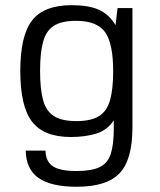

<svg xmlns="http://www.w3.org/2000/svg" viewBox="-20 -525 621 744"><path d="M277.3 198.7Q177.2 198.7 128.9 164.3Q80.6 129.9 79.6 58.6H156.2Q157.7 101.6 185.3 119.6Q212.9 137.7 276.4 137.7Q335 137.7 366.2 122.6Q397.5 107.4 409.2 71.3Q420.9 35.2 420.9 -27.3V-59.1Q396.5 -21 353.8 -7.6Q311 5.9 254.4 5.9Q149.9 5.9 104.2 -53.5Q58.6 -112.8 58.6 -250Q58.6 -387.2 104.5 -446Q150.4 -504.9 257.3 -504.9Q323.7 -504.9 363 -487.3Q402.3 -469.7 427.7 -427.7L435.5 -493.7H493.2V-30.3Q493.2 93.3 443.6 146Q394 198.7 277.3 198.7ZM275.9 -55.7Q332.5 -55.7 363.5 -75Q394.5 -94.2 406.5 -137Q418.5 -179.7 418.5 -250Q418.5 -356 387.5 -400.1Q356.4 -444.3 274.4 -444.3Q218.8 -444.3 188.7 -425Q158.7 -405.8 147 -363.3Q135.3 -320.8 135.3 -250Q135.3 -179.7 147 -137Q158.7 -94.2 189.2 -75Q219.7 -55.7 275.9 -55.7Z"/></svg>

Font: Metrophobic
Style: Regular
Weight: 400
Designer: Vernon Adams
Foundry: Vernon Adams
Version: Version 3.200; ttfautohint (v1.8.4.7-5d5b);gftools[0.9.23]